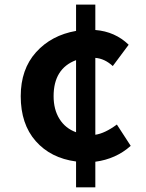

<svg xmlns="http://www.w3.org/2000/svg" viewBox="-20 -763 629 827"><path d="M307.6 -193.4V-503.9Q210.9 -467.8 210.9 -348.6Q210.9 -291 236.3 -250.5Q261.7 -210 307.6 -193.4ZM483.4 -226.6 543 -134.8Q479.5 -78.1 390.6 -66.4V43.9H307.6V-67.4Q198.2 -82 133.8 -155.3Q69.3 -228.5 69.3 -348.6Q69.3 -464.8 135.3 -538.1Q201.2 -611.3 307.6 -629.9V-743.2H390.6V-633.8Q475.6 -627 534.2 -570.3L465.8 -478.5Q430.7 -510.7 390.6 -513.7V-182.6Q431.6 -188.5 483.4 -226.6Z"/></svg>

Font: Nasu
Style: Bold
Weight: 700
Designer: Ryoko NISHIZUKA (kana &amp; ideographs); Paul D. Hunt (Latin, Greek &amp; Cyrillic); Wenlong ZHANG (bopomofo); Sandoll C
Version: Version 2014.1215